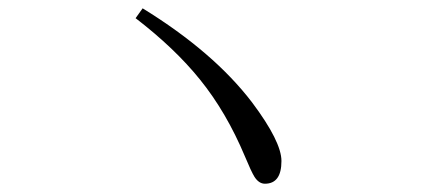

<svg xmlns="http://www.w3.org/2000/svg" viewBox="-20 -610 1040 466"><path d="M326.2 -589.8Q499 -483.4 592.3 -360.8Q663.1 -266.1 663.1 -219.2Q663.1 -164.1 623 -164.1Q608.4 -164.1 597.7 -180.7Q589.8 -193.4 574.2 -231Q529.3 -337.9 465.3 -417Q404.3 -492.7 309.1 -565.9Z"/></svg>

Font: I.MingCP
Style: Regular
Weight: 400
Designer: I.Font Project
Version: Version 8.000; Sep 06, 2022